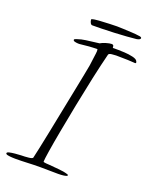

<svg xmlns="http://www.w3.org/2000/svg" viewBox="-150 -779 683 867"><g transform="rotate(20 191.5 -345.5)"><path d="M32 14Q29 14 17.5 13.5Q6 13 -4 11Q-14 9 -14 4Q-14 -1 -3 -3.5Q8 -6 23.5 -7.5Q39 -9 52 -9.5Q65 -10 69 -10Q72 -10 87.5 -11.5Q103 -13 107 -18Q110 -31 118 -67.5Q126 -104 136 -154.5Q146 -205 157 -259.5Q168 -314 178 -364Q188 -414 195 -449.5Q202 -485 204 -497Q210 -544 212 -557.5Q214 -571 212 -578Q175 -578 127 -572H122Q115 -572 106 -574Q97 -576 97 -581Q97 -585 103 -586.5Q109 -588 110 -589Q127 -595 148.5 -598Q170 -601 188 -603Q206 -605 212 -606Q221 -612 238 -617Q255 -622 264 -622Q273 -622 274 -615.5Q275 -609 275 -607H301Q310 -607 331 -606Q352 -605 371.5 -600.5Q391 -596 395 -587Q397 -583 397 -580Q397 -577 392 -577Q384 -577 375 -578Q366 -579 357 -579Q344 -579 329.5 -579.5Q315 -580 301 -580Q294 -580 280.5 -578.5Q267 -577 265 -571Q251 -516 236 -446.5Q221 -377 207 -306Q193 -235 181.5 -173Q170 -111 163.5 -69.5Q157 -28 157 -18Q157 -15 170 -14Q183 -13 185 -13Q205 -11 231 -9Q257 -7 276 -1Q276 -1 278.5 0Q281 1 281 3Q281 7 271.5 9Q262 11 251.5 11.5Q241 12 238 12Q216 12 194.5 11.5Q173 11 152 11Q122 11 92 12.5Q62 14 32 14ZM153 -671Q147 -671 143 -679Q139 -687 139 -694L140 -696Q151 -700 175 -701.5Q199 -703 223.5 -704Q248 -705 260 -705Q272 -705 291.5 -704Q311 -703 331.5 -702Q352 -701 364 -699Q380 -698 380 -692Q380 -684 362 -681Q345 -679 316.5 -677Q288 -675 256.5 -673.5Q225 -672 197 -671.5Q169 -671 153 -671Z"/></g></svg>

Font: Moon Dance
Style: Regular
Weight: 400
Designer: Robert E. Leuschke
Foundry: Robert E. Leuschke
Version: Version 1.010; ttfautohint (v1.8.3)